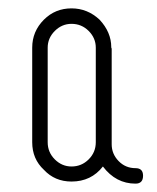

<svg xmlns="http://www.w3.org/2000/svg" viewBox="-20 -795 376 459"><path d="M57 -681Q57 -720 85 -748Q112 -775 151 -775Q189 -775 218 -748Q246 -718 246 -682Q246 -680 247 -679Q247 -679 247 -676V-450Q247 -427 263.5 -410Q280 -393 304 -393Q322 -393 322 -375Q322 -356 304 -356Q257 -356 226 -397Q198 -361 151 -361Q111 -361 85 -389Q57 -415 57 -455ZM94 -455Q94 -431 111 -414Q128 -397 151 -397Q175 -397 192 -414Q209 -431 209 -455V-681Q209 -704 192 -721Q175 -738 151 -738Q128 -738 111 -721Q94 -704 94 -681Z"/></svg>

Font: Aaram
Style: Regular
Weight: 400
Designer: Tharique Azeez
Foundry: Tharique Azeez
Version: Version 1.7